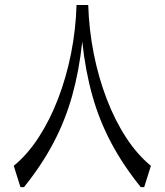

<svg xmlns="http://www.w3.org/2000/svg" viewBox="-20 -764 672 784"><path d="M292.5 -743.7H340.3Q343.3 -644 362.5 -546.4Q381.8 -448.7 415.3 -361.1Q448.7 -273.4 494.6 -202.9Q540.5 -132.3 596.2 -86.9L568.8 0H554.7Q481.9 -90.3 433.6 -181.6Q385.3 -272.9 356.9 -374Q328.6 -475.1 315.9 -594.2Q303.2 -475.1 274.9 -373.8Q246.6 -272.5 198.5 -181.2Q150.4 -89.8 78.1 0H63.5L36.1 -86.9Q91.8 -132.3 137.7 -202.9Q183.6 -273.4 217.3 -361.1Q251 -448.7 270.3 -546.4Q289.6 -644 292.5 -743.7Z"/></svg>

Font: Pinar DS1 Regular
Style: Regular
Weight: 400
Designer: Amin Abedi
Version: Version 3.000